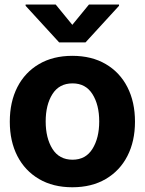

<svg xmlns="http://www.w3.org/2000/svg" viewBox="-20 -792 621 823"><path d="M290 10.7Q207.5 10.7 147.2 -24.7Q86.9 -60.1 54.4 -123.3Q22 -186.5 22 -270.5Q22 -355 54.4 -418.5Q86.9 -481.9 147.2 -517.3Q207.5 -552.7 290 -552.7Q373 -552.7 433.3 -517.3Q493.7 -481.9 526.1 -418.5Q558.6 -355 558.6 -270.5Q558.6 -186.5 526.1 -123.3Q493.7 -60.1 433.3 -24.7Q373 10.7 290 10.7ZM291 -107.4Q347.2 -107.4 376.2 -153.8Q405.3 -200.2 405.3 -271.5Q405.3 -342.8 376.2 -388.7Q347.2 -434.6 291 -434.6Q233.9 -434.6 204.8 -388.7Q175.8 -342.8 175.8 -271.5Q175.8 -200.2 204.8 -153.8Q233.9 -107.4 291 -107.4ZM218.8 -772.5 290 -685.5 361.3 -772.5H490.2V-767.1L346.7 -610.4H233.4L89.8 -767.1V-772.5Z"/></svg>

Font: Inter Tight
Style: Bold
Weight: 700
Designer: Rasmus Andersson
Foundry: rsms
Version: Version 3.004; ttfautohint (v1.8.4.7-5d5b)